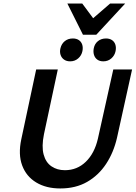

<svg xmlns="http://www.w3.org/2000/svg" viewBox="-20 -1050 765 1083"><path d="M320 13Q240 13 184 -21Q128 -55 105 -117Q82 -179 100 -264L184 -658H306L228 -293Q214 -224 226 -179Q238 -134 270 -112Q302 -90 346 -90Q415 -90 464 -137.5Q513 -185 532 -267L619 -658H725L640 -273Q621 -190 578.5 -125.5Q536 -61 471.5 -24Q407 13 320 13ZM376 -704Q355 -704 341 -714Q327 -724 321.5 -741Q316 -758 321 -778Q327 -803 345.5 -818Q364 -833 391 -833Q411 -833 424.5 -824Q438 -815 443.5 -799Q449 -783 445 -762Q440 -737 421 -720.5Q402 -704 376 -704ZM563 -704Q542 -704 528.5 -714Q515 -724 510 -741Q505 -758 509 -778Q514 -803 532.5 -818Q551 -833 578 -833Q598 -833 611.5 -824Q625 -815 630.5 -799Q636 -783 632 -762Q627 -737 608 -720.5Q589 -704 563 -704ZM448 -854 482 -927 601 -1030H686L523 -854ZM448 -854 360 -1030H444L519 -929L523 -854Z"/></svg>

Font: Ysabeau Infant
Style: Bold Italic
Weight: 700
Italic angle: -12°
Designer: Christian Thalmann (Catharsis Fonts)
Version: Version 2.001;gftools[0.9.30]; featfreeze: ss01,ss02,lnum